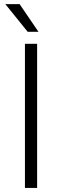

<svg xmlns="http://www.w3.org/2000/svg" viewBox="-20 -927 306 947"><path d="M6.3 0ZM163.1 0H103V-710.9H163.1ZM169.9 -770H116.7L6.3 -906.7H76.7Z"/></svg>

Font: Roboto Light
Style: Regular
Weight: 300
Designer: Google
Version: Version 2.134; 2016; ttfautohint (v1.6)